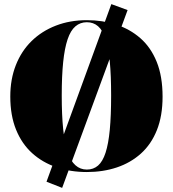

<svg xmlns="http://www.w3.org/2000/svg" viewBox="-20 -821 840 933"><path d="M282 92 206 62 521 -801 600 -772ZM402 -723Q478 -723 544.5 -701.5Q611 -680 662 -635.5Q713 -591 741.5 -520.5Q770 -450 770 -351Q770 -258 742.5 -189Q715 -120 665 -75Q615 -30 548 -7.5Q481 15 402 15Q323 15 255 -8Q187 -31 136.5 -76.5Q86 -122 58 -191Q30 -260 30 -352Q30 -436 57 -504.5Q84 -573 133.5 -621.5Q183 -670 251.5 -696.5Q320 -723 402 -723ZM402 -713Q370 -713 346.5 -693Q323 -673 308.5 -630Q294 -587 287 -519.5Q280 -452 280 -356Q280 -262 287 -193.5Q294 -125 308.5 -82Q323 -39 346.5 -18Q370 3 402 3Q434 3 456.5 -16.5Q479 -36 493 -79Q507 -122 513.5 -190.5Q520 -259 520 -357Q520 -454 513.5 -522Q507 -590 493 -632Q479 -674 456.5 -693.5Q434 -713 402 -713Z"/></svg>

Font: Kalnia
Style: Bold
Weight: 700
Designer: Frida Medrano
Foundry: Frida Medrano
Version: Version 1.105